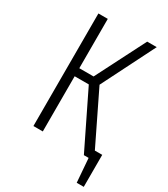

<svg xmlns="http://www.w3.org/2000/svg" viewBox="-203 -776 884 1012"><g transform="rotate(30 239.0 -270.0)"><path d="M433.1 -49.8H478V145H435.1L423.8 0H395L231 -335.9H145V0H87.9V-685.1H145V-384.8H231.9L384.8 -685.1H442.9L280.8 -362.8Z"/></g></svg>

Font: Fira Sans Compressed Light
Style: Regular
Weight: 300
Width: 1
Designer: Carrois Corporate & Edenspiekermann AG
Foundry: Carrois Corporate GbR & Edenspiekermann AG
Version: Version 4.203;PS 004.203;hotconv 1.0.88;makeotf.lib2.5.64775